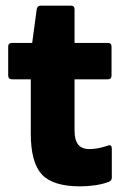

<svg xmlns="http://www.w3.org/2000/svg" viewBox="-20 -649 434 680"><path d="M264 11Q167 11 128 -31.5Q89 -74 89 -176V-368H23Q9 -368 9 -382V-484Q9 -497 23 -497H94L110 -616Q112 -629 124 -629H231Q244 -629 244 -616V-497H362Q375 -497 375 -484V-382Q375 -368 362 -368H244V-187Q244 -154 256.5 -137.5Q269 -121 297 -121Q326 -121 361 -133Q376 -139 376 -122V-20Q376 -9 365 -5Q345 3 318 7Q291 11 264 11Z"/></svg>

Font: Sofia Sans Semi Condensed Black
Style: Regular
Weight: 900
Designer: Botio Nikoltchev, Ani Petrova
Foundry: lettersoup
Version: Version 4.100; ttfautohint (v1.8.4.7-5d5b)